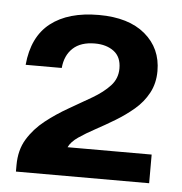

<svg xmlns="http://www.w3.org/2000/svg" viewBox="-40 -812 486 514"><g transform="rotate(5 203.0 -554.5)"><path d="M21 -336V-353Q21 -394 39 -423.5Q57 -453 85.5 -475.5Q114 -498 146.5 -516.5Q179 -535 208 -552Q237 -569 255 -588.5Q273 -608 273 -635Q273 -666 253 -681Q233 -696 202 -696Q164 -696 143 -676.5Q122 -657 119 -623H22Q29 -699 76.5 -736Q124 -773 206 -773Q286 -773 330.5 -735.5Q375 -698 375 -637Q375 -604 361 -578Q347 -552 324 -532.5Q301 -513 274.5 -497Q248 -481 223 -467.5Q198 -454 179 -441Q160 -428 153 -413H379V-336Z"/></g></svg>

Font: Mona Sans Expanded SemiBold
Style: Regular
Weight: 600
Width: 7
Designer: Deni Anggara
Foundry: GitHub
Version: Version 2.000